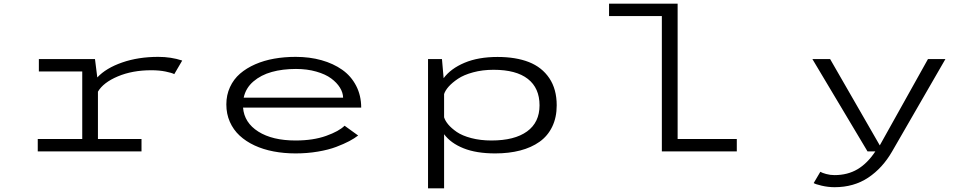

<svg xmlns="http://www.w3.org/2000/svg" viewBox="-20 -820 5290 1040"><path d="M510.5 -67H746.5V0H184.5V-67H425.5V-433H190.5V-500H494.5L507 -400.5Q554 -451 641.5 -481.5Q729 -512 837 -512Q907 -512 967 -492L924 -418.5Q911 -425.5 876.8 -432.5Q842.5 -439.5 799.5 -439.5Q697 -439.5 618.2 -406.2Q539.5 -373 510.5 -323.5Z M1920 -86Q1900 -70.5 1871.8 -55.5Q1843.5 -40.5 1801.5 -24.5Q1759.5 -8.5 1701.8 1.2Q1644 11 1581 11Q1518 11 1461.8 0.2Q1405.5 -10.5 1358.8 -32.2Q1312 -54 1278 -85.5Q1244 -117 1225 -160Q1206 -203 1206 -254.5Q1206 -305.5 1225.8 -348.2Q1245.5 -391 1280.2 -421Q1315 -451 1362.5 -471.8Q1410 -492.5 1465 -502.2Q1520 -512 1581.5 -512Q1657 -512 1721.2 -494Q1785.5 -476 1833.8 -442Q1882 -408 1909.2 -355.2Q1936.5 -302.5 1936.5 -237H1296.5Q1303 -155.5 1379.2 -107.2Q1455.5 -59 1581 -59Q1676.5 -59 1746.5 -84Q1816.5 -109 1846.5 -139ZM1583 -446.5Q1510.5 -446.5 1452 -430.2Q1393.5 -414 1352.2 -378.5Q1311 -343 1300 -291H1838.5Q1838 -318.5 1821.2 -345.5Q1804.5 -372.5 1773.8 -395.2Q1743 -418 1693.2 -432.2Q1643.5 -446.5 1583 -446.5Z M2298.5 -500H2374L2383 -396.5Q2421.5 -448.5 2496.2 -480Q2571 -511.5 2675 -511.5Q2774 -511.5 2844.8 -483.8Q2915.5 -456 2955.5 -396.5Q2995.5 -337 2995.5 -249.5Q2995.5 -184 2971.2 -133.8Q2947 -83.5 2902.5 -52Q2858 -20.5 2797.5 -4.8Q2737 11 2662.5 11Q2560 11 2490.8 -16.8Q2421.5 -44.5 2385.5 -93V200H2298.5ZM2653.5 -442Q2593.5 -442 2542.8 -428.2Q2492 -414.5 2460.5 -393.2Q2429 -372 2410.2 -350.8Q2391.5 -329.5 2385.5 -310.5V-184.5Q2391.5 -165.5 2408.2 -145.5Q2425 -125.5 2454.2 -105.2Q2483.5 -85 2532.8 -72Q2582 -59 2642 -59Q2767 -59 2834.8 -108Q2902.5 -157 2902.5 -249.5Q2902.5 -343 2839.2 -392.5Q2776 -442 2653.5 -442Z M3650.5 -67H3971V0H3565V-733H3279V-800H3650.5Z M4476.5 -500 4745.5 -32.5 5006.5 -500H5101L4812.5 0Q4760.5 90.5 4682.8 142.2Q4605 194 4500.5 194Q4466 194 4430.8 185.8Q4395.5 177.5 4387.5 171.5L4423.5 110.5Q4433 116.5 4455 122.5Q4477 128.5 4500 128.5Q4571 128.5 4624.8 96.8Q4678.5 65 4721.5 0H4679L4380.5 -500Z"/></svg>

Font: League Mono Extended Light
Style: Regular
Weight: 300
Width: 9
Designer: Tyler Finck
Foundry: The League of Moveable Type / Tyler Finck
Version: Version 2.210